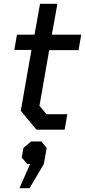

<svg xmlns="http://www.w3.org/2000/svg" viewBox="-20 -680 446 1007"><path d="M89 -99 145 -418H55L69 -498H161L190 -660H281L252 -498H406L392 -417H238L187 -125L224 -81H333L319 0H171ZM138 180H122L94 146L103 96L143 62H197L225 96L210 180L135 307H82Z"/></svg>

Font: Chakra Petch Medium
Style: Italic
Weight: 500
Italic angle: -10°
Designer: Katatrad Aksorn Co.,Ltd.
Foundry: Cadson Demak Co.,Ltd.
Version: Version 1.000; ttfautohint (v1.6)